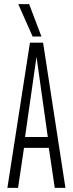

<svg xmlns="http://www.w3.org/2000/svg" viewBox="-20 -916 355 936"><path d="M16 0 126 -708H190L299 0H247L218 -195H97L68 0ZM102 -248H213L158 -639ZM139 -738 69 -896H122L182 -738Z"/></svg>

Font: Georama ExtraCondensed Light
Style: Regular
Weight: 300
Width: 2
Designer: Jean-Baptiste Levee
Foundry: Production Type
Version: Version 1.000